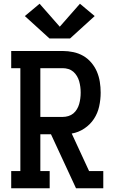

<svg xmlns="http://www.w3.org/2000/svg" viewBox="-20 -1008 640 1028"><path d="M40 0V-92H89V-643H40V-735H316Q344 -735 372.5 -729Q401 -723 425.5 -709Q450 -695 469 -672.5Q488 -650 499 -624Q510 -598 514.5 -569.5Q519 -541 519 -512Q519 -475 511 -438.5Q503 -402 483 -371.5Q463 -341 431.5 -320Q400 -299 364 -293L457 -92H533V0H387L253 -289H196V-92H246V0ZM196 -382H316Q331 -382 346 -386.5Q361 -391 372.5 -400.5Q384 -410 392 -423.5Q400 -437 404 -451.5Q408 -466 410 -481.5Q412 -497 412 -512Q412 -528 410 -543Q408 -558 404 -572.5Q400 -587 392 -600.5Q384 -614 372.5 -624Q361 -634 346 -638.5Q331 -643 316 -643H196ZM355 -802H245L113 -922L192 -988L300 -865L408 -988L487 -922Z"/></svg>

Font: Iosevka Slab Semibold Extended
Style: Regular
Weight: 600
Width: 7
Monospace: yes
Designer: Belleve Invis
Foundry: Belleve Invis
Version: Version 11.1.0; ttfautohint (v1.8.3)